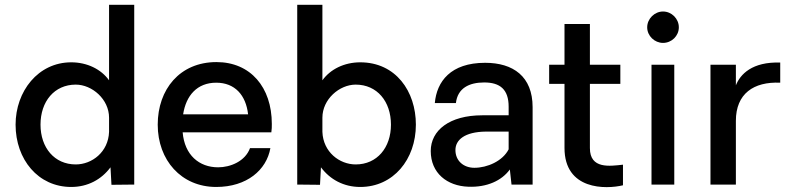

<svg xmlns="http://www.w3.org/2000/svg" viewBox="-20 -770 3296 801"><path d="M277 -510C139 -510 45 -389 45 -250C45 -105 139 10 277 10C346 10 403 -21 441 -72L445 1L540 0V-750H435V-435C402 -481 344 -510 277 -510ZM296 -84C207 -84 149 -154 149 -250C149 -347 207 -417 296 -417C364 -417 435 -356 435 -279V-220C432 -136 364 -84 296 -84Z M1114 -253C1114 -406 1025 -511 883 -511C730 -511 638 -397 638 -250C638 -102 736 10 882 10C1010 10 1092 -61 1108 -152H1023C1003 -97 941 -72 890 -72C811 -72 750 -123 742 -218H1112C1114 -230 1114 -242 1114 -253ZM882 -425C960 -425 1006 -373 1015 -293H744C756 -371 802 -425 882 -425Z M1483 -510C1416 -510 1358 -481 1325 -435V-750H1220V0L1315 1L1319 -72C1357 -21 1414 10 1483 10C1621 10 1715 -105 1715 -250C1715 -389 1631 -510 1483 -510ZM1464 -84C1396 -84 1328 -136 1325 -220V-279C1325 -356 1396 -417 1464 -417C1553 -417 1611 -347 1611 -250C1611 -154 1553 -84 1464 -84Z M1934 9C2011 12 2073 -16 2107 -63L2114 0H2202V-323C2202 -451 2121 -508 2004 -508C1860 -508 1802 -430 1794 -340H1882C1889 -402 1937 -426 2000 -426C2066 -426 2102 -397 2102 -325V-289H1992C1855 -289 1777 -226 1777 -140C1777 -48 1845 6 1934 9ZM1959 -70C1914 -70 1880 -99 1880 -144C1880 -186 1918 -220 2007 -221H2102V-147C2077 -98 2013 -70 1959 -70Z M2579 3V-83C2524 -77 2441 -64 2441 -152V-420H2568V-500H2441V-670H2335V-500H2271V-420H2335V-153C2335 24 2508 20 2579 3Z M2746 -591C2782 -591 2812 -620 2812 -656C2812 -692 2782 -722 2746 -722C2711 -722 2680 -692 2680 -656C2680 -620 2711 -591 2746 -591ZM2698 -500V0H2793V-500Z M3235 -509C3118 -513 3068 -460 3050 -414V-500H2944V0H3050V-266C3050 -379 3124 -430 3235 -425Z"/></svg>

Font: Oakes Medium
Style: Regular
Weight: 500
Designer: Samuel Oakes
Foundry: Samuel Oakes
Version: Version 1.003;PS 001.003;hotconv 1.0.88;makeotf.lib2.5.64775